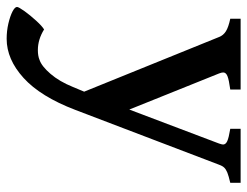

<svg xmlns="http://www.w3.org/2000/svg" viewBox="-130 -392 736 571"><g transform="rotate(90 237.5 -106.0)"><path d="M278.3 37.6Q238.8 141.1 183.3 191.4Q127.9 241.7 66.9 241.7Q43.5 241.7 21.5 236.6Q-0.5 231.4 -14.2 224.4Q-27.8 217.3 -27.8 210.9Q-27.8 206.1 -15.4 188.7Q-2.9 171.4 13.2 153.8Q29.3 136.2 39.1 130.4Q68.8 148.9 100.6 148.9Q117.7 148.9 129.4 144Q148.4 137.7 171.1 111.3Q193.8 85 210 44.9L224.1 11.2L61.5 -390.1Q56.6 -402.8 44.4 -410.4Q32.2 -418 7.3 -423.3V-454.1H217.8V-423.3Q189 -419.4 178 -415Q167 -410.6 167 -402.3Q167 -397.5 169.9 -390.1L277.3 -123L378.4 -390.1Q381.3 -398.9 381.3 -401.9Q381.3 -409.7 371.3 -414.3Q361.3 -418.9 334.5 -423.3V-454.1H495.1V-423.3Q474.6 -418.5 464.8 -414.6Q455.1 -410.6 450 -405.3Q444.8 -399.9 441.4 -390.1Z"/></g></svg>

Font: David Libre Medium
Style: Regular
Weight: 500
Version: Version 1.000